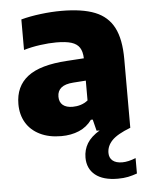

<svg xmlns="http://www.w3.org/2000/svg" viewBox="-55 -603 683 874"><g transform="rotate(-5 287.0 -166.0)"><path d="M536.5 139.5V210Q515.5 217.5 495 221.8Q474.5 226 448.5 226Q381 226 345.2 197Q309.5 168 309.5 117.5Q309.5 82 327 53Q344.5 24 384.5 0H370.5L357.5 -52H349Q326 -20 290 -4.8Q254 10.5 208.5 10.5Q152 10.5 110.8 -10Q69.5 -30.5 48 -67Q26.5 -103.5 26.5 -151.5Q26.5 -232.5 83.8 -276.8Q141 -321 264.5 -328.5L341.5 -333.5Q340.5 -364.5 328.8 -382.5Q317 -400.5 291.8 -408.5Q266.5 -416.5 222.5 -416.5Q189 -416.5 148.8 -411Q108.5 -405.5 73.5 -395V-534.5Q114.5 -545.5 163.8 -551.5Q213 -557.5 257.5 -557.5Q353.5 -557.5 411.5 -534.2Q469.5 -511 497 -458Q524.5 -405 524.5 -314V0Q463.5 23.5 439.5 48.8Q415.5 74 415.5 105.5Q415.5 128 430.8 140.8Q446 153.5 475 153.5Q502 153.5 536.5 139.5ZM341.5 -141V-231.5L284.5 -227.5Q246.5 -225 228.8 -210.2Q211 -195.5 211 -169.5Q211 -144.5 226.8 -131.2Q242.5 -118 272 -118Q290.5 -118 308.5 -123.5Q326.5 -129 341.5 -141Z"/></g></svg>

Font: Encode Sans ExtraBold
Style: Regular
Weight: 800
Designer: Multiple Designers
Foundry: Impallari Type
Version: Version 2.000